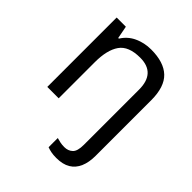

<svg xmlns="http://www.w3.org/2000/svg" viewBox="-216 -678 1049 1049"><g transform="rotate(45 309.0 -153.0)"><path d="M394 240Q370 240 353 236.5Q336 233 323 228V157Q337 161 351 164Q365 167 383 167Q412 167 431 149.5Q450 132 450 83V-344Q450 -472 331 -472Q242 -472 207.5 -422.5Q173 -373 173 -279V0H85V-536H156L170 -463H175Q201 -505 245.5 -525.5Q290 -546 342 -546Q440 -546 489 -499.5Q538 -453 538 -350V80Q538 130 522.5 166Q507 202 475.5 221Q444 240 394 240Z"/></g></svg>

Font: Noto Sans Javanese
Style: Regular
Weight: 400
Designer: Monotype Design Team
Foundry: Monotype Imaging Inc.
Version: Version 2.004